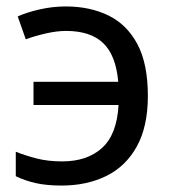

<svg xmlns="http://www.w3.org/2000/svg" viewBox="-20 -566 534 596"><path d="M171 10Q125 10 91.5 2.5Q58 -5 29 -19V-95Q59 -83 94 -74Q129 -65 173 -65Q251 -65 297 -107Q343 -149 348 -240H84V-312H347Q340 -394 300.5 -432Q261 -470 185 -470Q156 -470 121.5 -462Q87 -454 60 -444L35 -515Q64 -528 104 -537Q144 -546 184 -546Q259 -546 316.5 -518Q374 -490 406.5 -429Q439 -368 439 -268Q439 -173 404.5 -111Q370 -49 309.5 -19.5Q249 10 171 10Z"/></svg>

Font: Noto IKEA Latin
Style: Regular
Weight: 400
Designer: Monotype Design Team
Foundry: Monotype Imaging Inc.
Version: Version 1.0